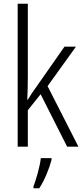

<svg xmlns="http://www.w3.org/2000/svg" viewBox="-20 -780 441 1021"><path d="M128 -373V-760H74V0H128V-194L196 -279L337 0H397L233 -322L384 -532H323L169 -312C154 -292 141 -272 128 -250H125C127 -291 128 -330 128 -373ZM254 70V61H197C193 102 172 176 158 211V221H189C217 178 242 117 254 70Z"/></svg>

Font: Noto Sans Armenian Condensed Light
Style: Regular
Weight: 300
Width: 3
Designer: Monotype Design Team
Foundry: Monotype Imaging Inc.
Version: Version 2.008